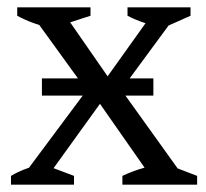

<svg xmlns="http://www.w3.org/2000/svg" viewBox="-20 -504 561 524"><path d="M47 -10V-30L231 -277H298L473 -33V-10H400L240 -239H266L101 -10ZM10 0V-24Q49 -47 97 -56L182 -24V0ZM314 0V-24Q344 -38 373 -46Q402 -54 432 -57L518 -24V0ZM125 -428Q97 -432 73 -440.5Q49 -449 27 -461V-484H227V-461ZM229 -240 74 -454V-474H150L286 -278H261L401 -474H456V-456L297 -240ZM428 -429Q401 -433 376 -441Q351 -449 328 -461V-484H500V-461ZM94.4 -290H398.6V-243H94.4Z"/></svg>

Font: Piazzolla 24pt
Style: Regular
Weight: 400
Designer: Juan Pablo del Peral
Foundry: Huerta Tipografica
Version: Version 2.005